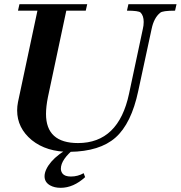

<svg xmlns="http://www.w3.org/2000/svg" viewBox="-20 -710 864 918"><path d="M824 -690 817 -659Q757 -659 746 -649Q716 -625 705 -572L641 -275Q608 -119 532 -52Q457 14 314 16Q203 17 132 -40Q62 -98 62 -182Q62 -192 63 -202Q64 -212 66 -222L159 -659H66L73 -690H397L390 -659H297L209 -245Q200 -200 200 -165Q200 -26 353 -26Q547 -26 597 -262L663 -572Q667 -588 667 -605Q667 -635 652 -650Q643 -659 587 -659L594 -690ZM339 -2Q271 52 271 97Q271 109 279 120Q290 134 319 134Q352 134 380 118L387 137Q331 188 270 188Q240 188 219 176Q193 161 193 133Q193 117 201.5 99Q210 81 225.5 63Q241 45 263.5 28Q286 11 314 -2Z"/></svg>

Font: GFS Didot
Style: Bold Italic
Weight: 700
Italic angle: -12°
Designer: Designed by Takis Katsoulidis and George D. Matthiopoulos.
Foundry: Designed by Takis Katsoulidis and George D. Matthiopoulos.
Version: Version 1.0